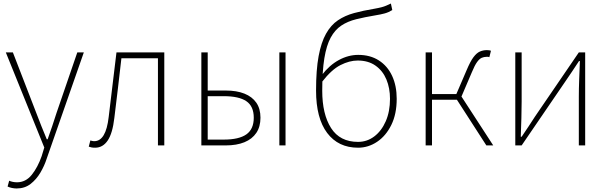

<svg xmlns="http://www.w3.org/2000/svg" viewBox="-20 -824 3441 1088"><path d="M74 244Q61 244 47 241Q33 238 23 233L32 200Q40 204 52 206.5Q64 209 76 209Q126 209 160 166.5Q194 124 216 61L231 12L13 -527H53L186 -183Q199 -149 214.5 -109.5Q230 -70 245 -35H250Q263 -70 276 -109.5Q289 -149 300 -183L418 -527H455L245 74Q232 115 209 154Q186 193 153 218.5Q120 244 74 244Z M519 13Q507 13 499 11.5Q491 10 483 7L492 -28Q497 -27 502 -25.5Q507 -24 514 -24Q547 -24 567.5 -58Q588 -92 596 -162Q607 -254 618 -345Q629 -436 640 -527H911V0H875V-494H668Q658 -409 648.5 -325.5Q639 -242 628 -156Q618 -69 590.5 -28Q563 13 519 13Z M1121 0V-527H1157V-311H1259Q1321 -311 1365 -293.5Q1409 -276 1432.5 -242Q1456 -208 1456 -157Q1456 -106 1432.5 -71Q1409 -36 1365 -18Q1321 0 1259 0ZM1157 -33H1248Q1334 -33 1376 -62.5Q1418 -92 1418 -157Q1418 -222 1376 -250.5Q1334 -279 1248 -279H1157ZM1563 0V-527H1598V0Z M2009 13Q1897 13 1834 -70.5Q1771 -154 1771 -311Q1771 -428 1785.5 -506Q1800 -584 1827.5 -633Q1855 -682 1895 -709Q1935 -736 1986.5 -750Q2038 -764 2099 -774Q2127 -779 2142 -783Q2157 -787 2168.5 -792Q2180 -797 2195 -804L2203 -767Q2182 -754 2160 -748Q2138 -742 2107 -737Q2047 -727 1998.5 -715Q1950 -703 1914 -679Q1878 -655 1854 -611Q1830 -567 1818 -494Q1806 -421 1806 -310Q1806 -177 1856 -98.5Q1906 -20 2009 -20Q2060 -20 2101 -51Q2142 -82 2166 -137Q2190 -192 2190 -264Q2190 -325 2169.5 -374Q2149 -423 2108 -452Q2067 -481 2007 -481Q1960 -481 1909 -455Q1858 -429 1804 -359V-399Q1847 -455 1900.5 -484Q1954 -513 2010 -513Q2078 -513 2127 -481.5Q2176 -450 2202 -394Q2228 -338 2228 -264Q2228 -178 2197.5 -116Q2167 -54 2117 -20.5Q2067 13 2009 13Z M2392 0V-527H2428V-291H2566L2624 -426Q2645 -476 2663 -500Q2681 -524 2699.5 -532Q2718 -540 2739 -540Q2746 -540 2752.5 -539Q2759 -538 2762 -536L2753 -500Q2749 -502 2746 -502Q2743 -502 2737 -502Q2723 -502 2710 -496.5Q2697 -491 2683.5 -472.5Q2670 -454 2654 -415L2595 -277L2775 0H2736L2569 -259H2428V0Z M2900 0V-527H2936V-249Q2936 -206 2934.5 -154Q2933 -102 2931 -49H2936Q2953 -74 2974.5 -106.5Q2996 -139 3012 -164L3260 -527H3296V0H3260V-277Q3260 -321 3262 -373Q3264 -425 3266 -478H3261Q3245 -453 3223 -420.5Q3201 -388 3184 -363L2936 0Z"/></svg>

Font: Noto Sans HK Thin
Style: Regular
Weight: 100
Designer: Ryoko NISHIZUKA 西塚涼子 (kana, bopomofo & ideographs); Paul D. Hunt (Latin, Greek & Cyrillic); Sandoll Communications 산돌커뮤니
Foundry: Adobe
Version: Version 2.004-H2;hotconv 1.0.118;makeotfexe 2.5.65603